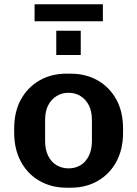

<svg xmlns="http://www.w3.org/2000/svg" viewBox="-20 -864 638 894"><path d="M290 10Q220 10 164.5 -21.5Q109 -53 77.5 -111Q46 -169 46 -247V-265Q46 -344 77.5 -401Q109 -458 164 -489.5Q219 -521 289 -521H309Q380 -521 435 -489.5Q490 -458 521.5 -401Q553 -344 553 -265V-247Q553 -168 521.5 -110.5Q490 -53 435 -21.5Q380 10 310 10ZM299 -80Q330 -80 354.5 -94.5Q379 -109 393.5 -138Q408 -167 408 -207V-305Q408 -346 393.5 -374Q379 -402 354.5 -417Q330 -432 299 -432Q269 -432 244 -417Q219 -402 204.5 -374Q190 -346 190 -305V-207Q190 -167 204.5 -138Q219 -109 244 -94.5Q269 -80 299 -80ZM141 -765V-844H459V-765ZM242 -608V-721H356V-608Z"/></svg>

Font: Chivo Medium SemiBold
Style: Regular
Weight: 600
Version: Version 2.002